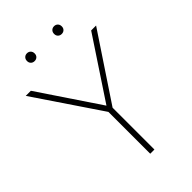

<svg xmlns="http://www.w3.org/2000/svg" viewBox="-276 -1005 1102 1102"><g transform="rotate(-45 275.5 -454.0)"><path d="M261 0V-353.5L270 -326L-9.5 -740H32L287 -360H270L521.5 -740H561.5L286 -326L295 -353.5V0ZM388 -845Q374.5 -845 365.8 -853.5Q357 -862 357 -876Q357 -890.5 365.8 -899.2Q374.5 -908 388 -908Q401.5 -908 410.2 -899.2Q419 -890.5 419 -876Q419 -862 410.2 -853.5Q401.5 -845 388 -845ZM168 -845Q154.5 -845 145.8 -853.5Q137 -862 137 -876Q137 -890.5 145.8 -899.2Q154.5 -908 168 -908Q181.5 -908 190.2 -899.2Q199 -890.5 199 -876Q199 -862 190.2 -853.5Q181.5 -845 168 -845Z"/></g></svg>

Font: Encode Sans SC Thin
Style: Regular
Weight: 250
Designer: Multiple Designers
Foundry: Impallari Type
Version: Version 3.002